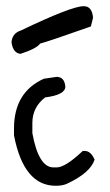

<svg xmlns="http://www.w3.org/2000/svg" viewBox="-20 -592 355 617"><path d="M121 -339 162 -345Q187 -345 190 -314Q190 -287 125 -279Q84 -247 84 -197V-164Q104 -54 152 -54H162Q190 -54 246 -107H252Q272 -107 284 -79Q270 -36 194 -1Q180 5 159 5Q56 5 25 -157V-179Q25 -296 121 -339ZM17 -456Q19 -485 47 -494Q210 -572 248 -572Q250 -572 251 -572Q276 -571 279 -535L272 -507Q136 -459 109 -452Q98 -436 46 -419Q22 -421 17 -456Z"/></svg>

Font: Just Me Again Down Here
Style: Regular
Weight: 400
Designer: Kimberly Geswein
Foundry: Kimberly Geswein
Version: Version 1.002 2007